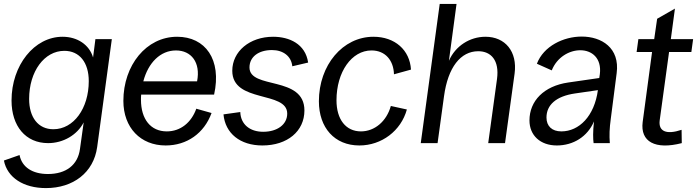

<svg xmlns="http://www.w3.org/2000/svg" viewBox="-27 -732 3574 982"><path d="M208 230C347 230 452 151 470 20L545 -532H461L449 -438C430 -503 369 -544 293 -544C148 -544 32 -398 32 -218C32 -87 104 0 219 0C297 0 368 -42 401 -106L382 30C371 112 311 158 218 158C139 158 85 123 73 61L-7 89C10 176 93 230 208 230ZM246 -71C168 -71 122 -132 122 -226C122 -367 200 -472 302 -472C380 -472 427 -412 427 -317C427 -178 350 -71 246 -71Z M820 12C929 12 1017 -50 1055 -154L977 -176C952 -106 897 -60 826 -60C744 -60 694 -122 694 -222C694 -231 694 -239 695 -248H1068C1108 -428 1023 -544 879 -544C721 -544 604 -398 604 -216C604 -79 692 12 820 12ZM706 -316C731 -411 793 -474 873 -474C951 -474 1000 -413 981 -316Z M1315 12C1443 12 1530 -61 1530 -167C1530 -347 1249 -273 1249 -387C1249 -441 1295 -476 1364 -476C1422 -476 1463 -444 1468 -393L1549 -412C1535 -508 1452 -544 1370 -544C1250 -544 1161 -469 1161 -370C1161 -203 1442 -269 1442 -151C1442 -95 1391 -58 1319 -58C1251 -58 1204 -96 1202 -159L1116 -147C1125 -50 1201 12 1315 12Z M1811 12C1925 12 2024 -63 2054 -172L1972 -190C1950 -111 1889 -60 1819 -60C1742 -60 1694 -121 1694 -219C1694 -365 1772 -474 1873 -474C1944 -474 1986 -423 1988 -352L2075 -376C2069 -476 1993 -544 1883 -544C1726 -544 1604 -399 1604 -214C1604 -79 1684 12 1811 12Z M2125 0H2211L2244 -240C2264 -388 2329 -470 2419 -470C2484 -470 2528 -424 2515 -328L2470 0H2556L2605 -356C2620 -468 2557 -544 2456 -544C2376 -544 2302 -497 2269 -421L2308 -712H2222Z M2821 12C2905 12 2978 -33 3011 -111C3005 -58 3006 -21 3009 0H3092C3089 -40 3090 -74 3097 -125L3127 -358C3144 -487 3050 -545 2948 -545C2855 -545 2753 -496 2719 -406L2795 -372C2822 -440 2885 -475 2941 -475C3000 -475 3051 -435 3041 -353L3038 -333L2879 -310C2755 -292 2681 -216 2681 -116C2681 -40 2736 12 2821 12ZM2768 -131C2768 -195 2817 -240 2914 -254L3031 -271C3013 -138 2935 -60 2844 -60C2796 -60 2768 -87 2768 -131Z M3460 0 3459 -68C3381 -42 3340 -60 3347 -116L3395 -466H3509L3518 -532H3404L3425 -688L3334 -636L3319 -532H3238L3229 -466H3308L3260 -108C3247 -7 3324 35 3460 0Z"/></svg>

Font: Ronzino Oblique
Style: Italic
Weight: 400
Italic angle: -8°
Designer: Nunzio Mazzaferro
Foundry: Collletttivo
Version: Version 1.000;Glyphs 3.3 (3337)